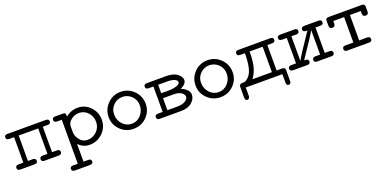

<svg xmlns="http://www.w3.org/2000/svg" viewBox="-6 -1198 4413 2179"><g transform="rotate(-20 2200.5 -109.0)"><path d="M59.1 -62H117.2V-369.1H60.1Q22 -369.1 22 -399.9Q22 -429.7 57.1 -430.2H522.9Q559.1 -430.2 559.1 -398.9Q559.1 -380.9 543 -372.1Q536.1 -369.1 514.2 -369.1H463.9V-62H522Q559.1 -62 559.1 -31Q559.1 0 522.9 0H350.1Q314 0 314 -30.8Q314 -49.8 329.1 -58.1Q335.9 -62 356.9 -62H408.2V-369.1H172.9V-62H230Q268.1 -62 268.1 -31Q268.1 0 231 0H58.1Q22 0 22 -31Q22 -62 59.1 -62Z M599.6 191.9Q599.6 177.7 607.2 170.4Q614.7 163.1 621.1 162.1Q627.4 161.1 639.6 161.1H693.4V-370.1H639.6Q599.6 -370.1 599.6 -399.9Q599.6 -414.1 607.2 -421.6Q614.7 -429.2 621.1 -430.2Q627.4 -431.2 639.6 -431.2H722.7Q750.5 -431.2 756.6 -421.6Q762.7 -412.1 762.7 -382.8Q824.7 -437 907.7 -437Q996.6 -437 1058.6 -372.1Q1120.6 -307.1 1120.6 -215.8Q1120.6 -123 1054 -58.6Q987.3 5.9 896.5 5.9Q817.4 5.9 762.7 -53.2V161.1H816.4Q828.6 161.1 835 162.1Q841.3 163.1 848.9 170.7Q856.4 178.2 856.4 191.9Q856.4 221.7 816.4 222.2H639.6Q599.6 221.7 599.6 191.9ZM762.7 -194.8Q762.7 -147 798.6 -101.1Q834.5 -55.2 892.6 -55.2Q956.5 -55.2 1004.2 -101.6Q1051.8 -147.9 1051.8 -215.8Q1051.8 -280.8 1008.5 -328.4Q965.3 -376 901.4 -376Q847.2 -376 804.9 -342Q762.7 -308.1 762.7 -262.2Z M1203.1 -215.8Q1203.1 -307.6 1268.6 -373.8Q1334 -439.9 1427 -439.9Q1520 -439.9 1585.4 -374Q1650.9 -308.1 1650.9 -215.8Q1650.9 -123 1585.4 -58.6Q1520 5.9 1427 5.9Q1334 5.9 1268.6 -58.6Q1203.1 -123 1203.1 -215.8ZM1272 -223.1Q1272 -154.3 1316.9 -104.7Q1361.8 -55.2 1427.2 -55.2Q1491.2 -55.2 1536.6 -104.5Q1582 -153.8 1582 -223.1Q1582 -289.1 1536.1 -334Q1490.2 -378.9 1427.2 -378.9Q1364.3 -378.9 1318.1 -334Q1272 -289.1 1272 -223.1Z M1743.2 -62H1799.8V-369.1H1743.2Q1706.1 -369.1 1706.1 -398.9Q1706.1 -429.7 1740.7 -430.2H1941.9Q1945.8 -430.2 1954.3 -430.7Q1962.9 -431.2 1966.8 -431.2Q2061 -431.2 2107.9 -395.5Q2154.8 -359.9 2154.8 -318.8Q2154.8 -272.9 2083 -237.8Q2179.2 -197.8 2178.7 -132.8Q2178.7 -83 2131.8 -41.5Q2085 0 2001 0H1740.7Q1706.1 0 1706.1 -31Q1706.1 -62 1743.2 -62ZM1856.9 -62H1969.7Q2039.6 -62 2074.2 -84.5Q2108.9 -106.9 2108.9 -134Q2108.9 -161.1 2077.9 -184.1Q2046.9 -207 1982.9 -207H1856.9ZM1856.9 -267.1H1939Q2003.9 -267.1 2044.4 -281.5Q2085 -295.9 2085 -318.8Q2085 -341.8 2052.5 -355.5Q2020 -369.1 1970.7 -369.1H1856.9Z M2252.9 -215.8Q2252.9 -307.6 2318.4 -373.8Q2383.8 -439.9 2476.8 -439.9Q2569.8 -439.9 2635.3 -374Q2700.7 -308.1 2700.7 -215.8Q2700.7 -123 2635.3 -58.6Q2569.8 5.9 2476.8 5.9Q2383.8 5.9 2318.4 -58.6Q2252.9 -123 2252.9 -215.8ZM2321.8 -223.1Q2321.8 -154.3 2366.7 -104.7Q2411.6 -55.2 2477.1 -55.2Q2541 -55.2 2586.4 -104.5Q2631.8 -153.8 2631.8 -223.1Q2631.8 -289.1 2585.9 -334Q2540 -378.9 2477.1 -378.9Q2414.1 -378.9 2367.9 -334Q2321.8 -289.1 2321.8 -223.1Z M2724.1 -22Q2724.1 -34.2 2725.1 -40Q2726.1 -45.9 2735.1 -54Q2744.1 -62 2761.7 -62H2780.8Q2793.9 -62 2809.1 -71.8Q2867.2 -110.8 2886 -184.8Q2904.8 -258.8 2904.8 -369.1H2848.1Q2811 -369.1 2811 -398.9Q2811 -429.7 2845.7 -430.2H3234.9Q3270 -430.2 3270 -398.9Q3270 -380.9 3253.9 -372.1Q3247.1 -369.1 3226.1 -369.1H3175.8V-62H3237.8Q3256.8 -62 3266.4 -55.9Q3275.9 -49.8 3277.3 -43.5Q3278.8 -37.1 3278.8 -24.9V102.1Q3278.8 138.2 3251 138.2Q3233.9 138.2 3226.1 122.1Q3223.1 117.2 3223.1 98.1V0H2780.8V97.2Q2780.8 99.1 2780.8 101.6Q2780.8 104 2779.3 111.1Q2777.8 118.2 2774.9 123.5Q2772 128.9 2765.9 133.5Q2759.8 138.2 2752 138.2Q2724.1 138.2 2724.1 100.1ZM2883.8 -62H3119.1V-369.1H2961.9Q2960.9 -240.2 2939.9 -173.1Q2918.9 -106 2883.8 -62Z M3315.4 -30.8Q3315.4 -48.8 3331.5 -58.1Q3338.4 -62 3359.4 -62H3410.6V-369.1H3353.5Q3315.4 -369.1 3315.4 -398.9Q3315.4 -429.7 3352.5 -430.2H3525.4Q3561.5 -430.2 3561.5 -399.9Q3561.5 -369.1 3524.4 -369.1H3466.3V-109.9L3467.3 -69.8Q3482.4 -109.9 3659.7 -369.1H3642.6Q3606.4 -369.1 3606.4 -399.9Q3606.4 -429.7 3643.6 -430.2H3816.4Q3852.5 -430.2 3852.5 -398.9Q3852.5 -380.9 3836.4 -372.1Q3831.5 -369.1 3808.6 -369.1H3757.3V-62H3815.4Q3852.5 -62 3852.5 -31Q3852.5 0 3816.4 0H3643.6Q3607.4 0 3607.4 -30.8Q3607.4 -49.8 3622.6 -58.1Q3629.4 -62 3650.4 -62H3701.7V-319.8L3700.7 -359.9Q3686.5 -321.8 3508.3 -62H3525.4Q3561.5 -62 3561.5 -31Q3561.5 0 3523.4 0H3351.6Q3315.4 0 3315.4 -30.8Z M3901.9 -341.8V-392.1Q3901.9 -400.9 3902.3 -405Q3902.8 -409.2 3906 -416Q3909.2 -422.9 3917.5 -426.5Q3925.8 -430.2 3939 -430.2H4335Q4346.2 -430.2 4352.5 -429.2Q4358.9 -428.2 4366.5 -419.7Q4374 -411.1 4374 -395V-335.9Q4374 -300.8 4339.8 -300.8Q4303.7 -300.8 4304.2 -336.9V-369.1H4172.9V-62H4270Q4306.2 -62 4306.2 -31Q4306.2 0 4271 0H4003.9Q3969.7 -1 3970.2 -30.8Q3970.2 -61.5 4004.9 -62H4103V-369.1H3972.2V-336.9Q3972.2 -300.8 3938 -300.8H3935.1Q3901.9 -300.8 3901.9 -341.8Z"/></g></svg>

Font: CMU Typewriter Text Variable Width
Style: Medium
Weight: 500
Version: Version 0.7.0